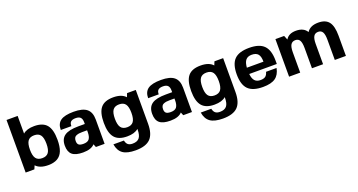

<svg xmlns="http://www.w3.org/2000/svg" viewBox="-49 -1446 4473 2402"><g transform="rotate(-20 2187.0 -245.0)"><path d="M358 10Q249 10 196 -47L176 0H60V-700H208V-465Q259 -510 357 -510Q472 -510 523.5 -448.5Q575 -387 575 -250Q575 -159 552.5 -102Q530 -45 482 -17.5Q434 10 358 10ZM234 -134Q260 -98 318 -98Q376 -98 402 -134Q428 -170 428 -250Q428 -330 402 -366Q376 -402 318 -402Q260 -402 234 -366Q208 -330 208 -250Q208 -170 234 -134Z M978 -42Q932 10 823 10Q724 10 679.5 -27.5Q635 -65 635 -148Q635 -237 692.5 -277.5Q750 -318 877 -318H963V-340Q963 -385 943 -405.5Q923 -426 879 -426Q835 -426 815 -408Q795 -390 796 -350H655Q655 -434 709 -472Q763 -510 883 -510Q1002 -510 1056.5 -465.5Q1111 -421 1111 -324V0H995ZM963 -234H898Q872 -234 855 -231.5Q838 -229 819.5 -222Q801 -215 792 -198.5Q783 -182 783 -156Q783 -120 801.5 -105Q820 -90 863 -90Q920 -90 941.5 -120Q963 -150 963 -209Z M1410 10Q1295 10 1243 -52Q1191 -114 1191 -250Q1191 -387 1242.5 -448.5Q1294 -510 1409 -510Q1521 -510 1573 -452L1592 -500H1708V-50Q1708 87 1647 148.5Q1586 210 1450 210Q1338 210 1282 170.5Q1226 131 1212 44H1352Q1360 83 1381.5 100.5Q1403 118 1442 118Q1504 118 1532 84Q1560 50 1560 -25V-35Q1509 10 1410 10ZM1365 -134Q1391 -98 1449 -98Q1507 -98 1533 -134Q1559 -170 1559 -250Q1559 -330 1533 -366Q1507 -402 1449 -402Q1391 -402 1365 -366Q1339 -330 1339 -250Q1339 -170 1365 -134Z M2141 -42Q2095 10 1986 10Q1887 10 1842.5 -27.5Q1798 -65 1798 -148Q1798 -237 1855.5 -277.5Q1913 -318 2040 -318H2126V-340Q2126 -385 2106 -405.5Q2086 -426 2042 -426Q1998 -426 1978 -408Q1958 -390 1959 -350H1818Q1818 -434 1872 -472Q1926 -510 2046 -510Q2165 -510 2219.5 -465.5Q2274 -421 2274 -324V0H2158ZM2126 -234H2061Q2035 -234 2018 -231.5Q2001 -229 1982.5 -222Q1964 -215 1955 -198.5Q1946 -182 1946 -156Q1946 -120 1964.5 -105Q1983 -90 2026 -90Q2083 -90 2104.5 -120Q2126 -150 2126 -209Z M2573 10Q2458 10 2406 -52Q2354 -114 2354 -250Q2354 -387 2405.5 -448.5Q2457 -510 2572 -510Q2684 -510 2736 -452L2755 -500H2871V-50Q2871 87 2810 148.5Q2749 210 2613 210Q2501 210 2445 170.5Q2389 131 2375 44H2515Q2523 83 2544.5 100.5Q2566 118 2605 118Q2667 118 2695 84Q2723 50 2723 -25V-35Q2672 10 2573 10ZM2528 -134Q2554 -98 2612 -98Q2670 -98 2696 -134Q2722 -170 2722 -250Q2722 -330 2696 -366Q2670 -402 2612 -402Q2554 -402 2528 -366Q2502 -330 2502 -250Q2502 -170 2528 -134Z M3110 -202Q3116 -140 3142 -111Q3168 -82 3219 -82Q3262 -82 3284.5 -99.5Q3307 -117 3317 -156H3457Q3440 -69 3384 -29.5Q3328 10 3219 10Q3083 10 3022 -51.5Q2961 -113 2961 -250Q2961 -387 3022 -448.5Q3083 -510 3219 -510Q3355 -510 3416 -447.5Q3477 -385 3477 -246V-202ZM3220 -418Q3167 -418 3140.5 -386.5Q3114 -355 3109 -286H3330Q3330 -356 3304 -387Q3278 -418 3220 -418Z M3715 -271V0H3567V-500H3683L3706 -444Q3745 -511 3843 -511Q3946 -511 3987 -441Q4031 -511 4140 -511Q4237 -511 4280.5 -454Q4324 -397 4324 -271V-1H4176V-271Q4176 -340 4158 -371.5Q4140 -403 4100 -403Q4058 -403 4039 -371.5Q4020 -340 4020 -271V-1H3872V-271Q3872 -341 3854 -372Q3836 -403 3796 -403Q3754 -403 3734.5 -371.5Q3715 -340 3715 -271Z"/></g></svg>

Font: Fivo Sans
Style: Regular
Weight: 700
Designer: Alexander Slobzheninov
Foundry: Alexander Slobzheninov
Version: 1.0